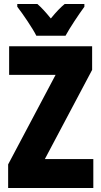

<svg xmlns="http://www.w3.org/2000/svg" viewBox="-20 -947 511 967"><path d="M163 -767H310C331 -806 377 -875 405 -913V-927H306C286 -911 263 -887 236 -854C210 -886 188 -910 168 -927H67V-913C93 -880 146 -802 163 -767ZM450 0V-146H206L444 -595V-714H26V-570H260L21 -119V0Z"/></svg>

Font: Noto Sans Myanmar UI ExtraCondensed Black
Style: Regular
Weight: 900
Width: 2
Designer: Monotype Design Team
Foundry: Monotype Imaging Inc.
Version: Version 2.103